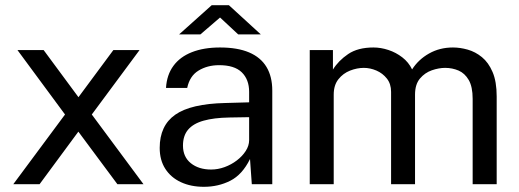

<svg xmlns="http://www.w3.org/2000/svg" viewBox="-20 -710 2002 740"><path d="M533.1 0H432.5L282 -202.6L132.5 0H31.2L230.6 -268.7L47.3 -517H148.2L282.4 -335.4L416.9 -517H517.8L333.8 -268.7Z M765.8 10Q715.7 10 677.2 -7.9Q638.8 -25.7 617.2 -59.2Q595.5 -92.6 595.5 -139.9Q595.5 -225.9 655.4 -267.9Q715.3 -310 848.1 -313L940.2 -315.6V-356Q940.2 -403.6 911.7 -431.4Q883.2 -459.1 823.5 -458.8Q778.9 -458.6 745.1 -437.9Q711.2 -417.3 701.5 -371.1H619.8Q622.8 -421.3 648.3 -456.1Q673.7 -490.9 719.5 -508.9Q765.4 -527 827.9 -527Q895.3 -527 940 -508Q984.8 -489 1007.1 -451.9Q1029.4 -414.8 1029.4 -360.8V0H950.5L943.6 -97.1Q913.8 -36.7 867.6 -13.4Q821.5 10 765.8 10ZM793.7 -56.6Q819.8 -56.6 845.7 -66Q871.5 -75.4 892.8 -91.7Q914.1 -108 927.1 -128.2Q940.1 -148.4 940.2 -169.8V-258.4L863.6 -257.1Q804.2 -256.1 764.6 -244.9Q725 -233.8 705.1 -210.4Q685.2 -187 685.2 -148.8Q685.2 -105.3 715.6 -80.9Q746 -56.6 793.7 -56.6ZM898 -577.5 828.1 -642.5 752.5 -577.5H670.4L795.9 -689.9H862.3L985.1 -577.5Z M1173.8 0V-517H1263.2V-441.9Q1284.4 -476.2 1321.8 -501.6Q1359.2 -527 1419.4 -527Q1447.7 -527 1476.9 -517.4Q1506.1 -507.8 1530.5 -489Q1554.9 -470.2 1568.3 -442.5Q1592.5 -480.5 1633.5 -503.7Q1674.5 -527 1725.8 -527Q1753.2 -527 1782.7 -518.7Q1812.2 -510.4 1837.4 -489.8Q1862.7 -469.2 1878.5 -432.4Q1894.3 -395.6 1894.3 -338.1V0H1801.7V-329Q1801.7 -375.8 1786.5 -401.8Q1771.4 -427.7 1747.3 -438.1Q1723.2 -448.4 1695.7 -448.4Q1671.4 -448.4 1644.4 -439.1Q1617.4 -429.7 1598.5 -407.2Q1579.6 -384.7 1579.6 -345.4V0H1487.3V-355.9Q1487.3 -386.7 1471.1 -407.2Q1454.9 -427.7 1430.7 -438.1Q1406.5 -448.4 1382.3 -448.4Q1356 -448.4 1329.2 -437.9Q1302.4 -427.4 1284.3 -404.6Q1266.2 -381.8 1266.2 -345.4V0Z"/></svg>

Font: Public Sans Thin
Style: Regular
Weight: 100
Designer: The Public Sans project authors (U.S. Web Design System). Libre Franklin designed by Pablo Impallari and Rodrigo Fuenzal
Version: Version 1.008